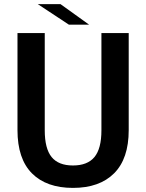

<svg xmlns="http://www.w3.org/2000/svg" viewBox="-20 -897 706 928"><path d="M410.6 -777.8H313L162.6 -877H272.5ZM602.1 -268.1Q602.1 -129.9 531.5 -59.3Q460.9 11.2 332.5 11.2Q204.6 11.2 134.5 -59.1Q64.5 -129.4 64.5 -268.1V-737.3H196.3V-267.1Q196.3 -178.7 229.5 -137.9Q262.7 -97.2 332.5 -97.2Q402.8 -97.2 436.5 -137.9Q470.2 -178.7 470.2 -267.1V-737.3H602.1Z"/></svg>

Font: Epilogue SemiBold
Style: Regular
Weight: 600
Designer: Tyler Finck
Foundry: Etcetera Type Co
Version: Version 2.112